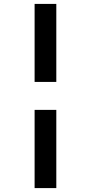

<svg xmlns="http://www.w3.org/2000/svg" viewBox="-20 -760 465 982"><path d="M157 202V-198H268V202ZM157 -341V-740H268V-341Z"/></svg>

Font: Lexend Peta
Style: Regular
Weight: 400
Designer: Bonnie Shaver-Troup, Thomas Jockin
Foundry: Lexend
Version: Version 1.007